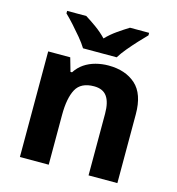

<svg xmlns="http://www.w3.org/2000/svg" viewBox="-112 -862 882 959"><g transform="rotate(15 328.5 -383.0)"><path d="M388 -556Q476 -556 529 -508.5Q582 -461 582 -356V0H433V-319Q433 -378 412 -407.5Q391 -437 345 -437Q277 -437 252 -390.5Q227 -344 227 -257V0H78V-546H192L212 -476H220Q238 -504 264 -521.5Q290 -539 322 -547.5Q354 -556 388 -556ZM242 -606Q228 -629 205.5 -656Q183 -683 159.5 -709Q136 -735 117 -753V-766H216Q242 -750 272 -728.5Q302 -707 328 -680Q354 -707 385 -728.5Q416 -750 442 -766H541V-753Q523 -735 499 -709Q475 -683 452.5 -656Q430 -629 416 -606Z"/></g></svg>

Font: Noto Sans Gujarati
Style: Regular
Weight: 400
Designer: Jelle Bosma - Monotype Design Team, Universal Thirst
Foundry: Monotype Imaging Inc.
Version: Version 2.102